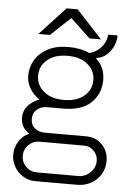

<svg xmlns="http://www.w3.org/2000/svg" viewBox="-60 -765 688 997"><g transform="rotate(5 284.0 -266.0)"><path d="M438 -575H378L275 -672L172 -575H112L246 -720H304ZM384 -499Q421 -509 445 -536Q469 -563 474 -603H522Q522 -559 494.5 -521Q467 -483 423 -477L422 -473Q468 -433 468 -365Q468 -294 419 -247Q370 -200 273 -200H191Q159 -200 137.5 -182Q116 -164 116 -133Q116 -102 137 -84.5Q158 -67 191 -67H404Q456 -67 489 -33Q522 1 522 52Q522 90 503.5 121Q485 152 452.5 170Q420 188 379 188H162Q127 188 98 170Q69 152 52.5 123Q36 94 36 61Q36 24 56 -8.5Q76 -41 110 -55Q65 -82 65 -135Q65 -170 86.5 -195.5Q108 -221 146 -236Q78 -286 78 -355Q78 -399 100 -436.5Q122 -474 166 -497.5Q210 -521 273 -521Q338 -521 384 -499ZM129 -360Q129 -311 167.5 -278Q206 -245 273 -245Q340 -245 378.5 -278Q417 -311 417 -360Q417 -409 378.5 -442Q340 -475 273 -475Q206 -475 167.5 -442Q129 -409 129 -360ZM166 -18Q133 -18 109.5 5.5Q86 29 86 62Q86 95 109.5 118.5Q133 142 166 142H382Q418 142 444.5 116.5Q471 91 471 55Q471 26 450 4Q429 -18 400 -18Z"/></g></svg>

Font: Chivo Thin
Style: Regular
Weight: 100
Designer: Hector Gatti
Foundry: Omnibus-Type
Version: Version 1.007